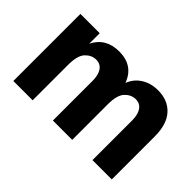

<svg xmlns="http://www.w3.org/2000/svg" viewBox="-84 -769 1026 1026"><g transform="rotate(45 429.5 -256.0)"><path d="M804 0H658V-301Q658 -344 641 -369Q624 -394 592 -394Q558 -394 531.5 -366.5Q505 -339 505 -268V0H359V-301Q359 -344 342 -369Q325 -394 293 -394Q259 -394 232.5 -366.5Q206 -339 206 -268V0H60V-507H206V-428Q248 -512 349 -512Q456 -512 491 -416Q508 -461 548 -486.5Q588 -512 642 -512Q717 -512 760.5 -464.5Q804 -417 804 -325Z"/></g></svg>

Font: Hind Siliguri
Style: Bold
Weight: 700
Designer: Jyotish Sonowal
Foundry: Indian Type Foundry
Version: Version 1.001;PS 1.0;hotconv 1.0.86;makeotf.lib2.5.63406; tt